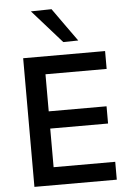

<svg xmlns="http://www.w3.org/2000/svg" viewBox="-63 -1015 720 1060"><g transform="rotate(-5 297.0 -484.5)"><path d="M84 0V-713H538V-614H199V-408.5H519.5V-313H199V-99H540.5V0ZM312.5 -782.5Q272.5 -828 232 -873.5Q191.5 -919 149 -967L263.5 -969Q296.5 -922.5 329.5 -876.2Q362.5 -830 395.5 -784Z"/></g></svg>

Font: Commissioner Medium
Style: Regular
Weight: 500
Designer: Kostas Bartsokas
Foundry: Kostas Bartsokas
Version: Version 1.000; ttfautohint (v1.8.3)